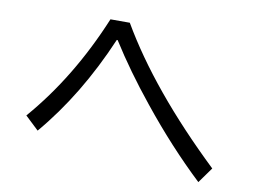

<svg xmlns="http://www.w3.org/2000/svg" viewBox="-72 -797 1143 859"><g transform="rotate(10 499.5 -367.5)"><path d="M67.9 -203.1Q246.6 -409.2 363.8 -691.9H451.7Q612.8 -415 928.2 -113.8L877.4 -43Q733.9 -178.2 599.1 -346.2Q491.7 -479 411.6 -606H407.7Q293.5 -338.4 129.4 -145Z"/></g></svg>

Font: UDEV Gothic 35
Style: Regular
Weight: 400
Version: v2.1.0; ttfautohint (v1.8.4.7-5d5b-dirty) -l 6 -r 45 -G 200 